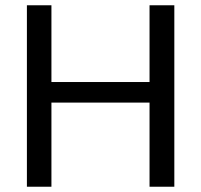

<svg xmlns="http://www.w3.org/2000/svg" viewBox="-20 -708 762 728"><path d="M641 0H547V-319H175V0H82V-688H175V-397H547V-688H641Z"/></svg>

Font: Libra Sans
Style: Regular
Weight: 400
Foundry: Context Ltd
Version: Version 1.002